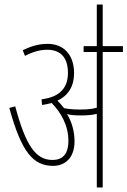

<svg xmlns="http://www.w3.org/2000/svg" viewBox="-20 -825 561 845"><path d="M308 -203C308 -245 297 -287 275 -323C292 -318 314 -317 336 -317C358 -317 384 -318 406 -324V0H432V-596H521V-622H432V-805H406V-622H348V-596H406V-351C383 -344 357 -343 331 -343C311 -343 285 -344 262 -349C253 -360 243 -372 233 -382C280 -404 306 -445 306 -503C306 -584 260 -632 190 -632C151 -632 117 -622 80 -604L90 -579C124 -597 156 -606 188 -606C250 -606 279 -568 279 -504C279 -440 245 -398 163 -388L165 -363C180 -365 194 -368 207 -372C248 -330 281 -274 281 -205C281 -145 254 -121 211 -121C137 -121 93 -185 47 -357L21 -350C74 -157 125 -95 214 -95C262 -95 308 -126 308 -203Z"/></svg>

Font: Noto Sans ExtraCondensed Thin
Style: Italic
Weight: 100
Width: 2
Italic angle: -12°
Designer: Monotype Design Team
Foundry: Monotype Imaging Inc.
Version: Version 2.013